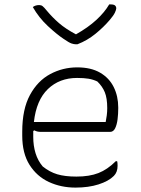

<svg xmlns="http://www.w3.org/2000/svg" viewBox="-20 -842 640 872"><path d="M332 -641H323Q316 -641 305 -644.5Q294 -648 268 -666Q238 -686 197.5 -723.5Q157 -761 129 -810Q141 -819 158 -819Q167 -819 173.5 -814Q180 -809 193 -793Q218 -763 248 -737Q278 -711 325 -686Q380 -717 417.5 -751.5Q455 -786 476 -822H482Q497 -822 502.5 -817Q508 -812 508 -804Q508 -798 502 -785Q496 -772 479 -752Q450 -718 413 -688Q376 -658 332 -641ZM331 -536Q393 -536 434.5 -512Q476 -488 496.5 -446.5Q517 -405 517 -354V-350Q517 -325 514 -300.5Q511 -276 503 -259.5Q495 -243 480 -243H166Q148 -243 136 -250L131 -247Q131 -243 131 -237V-220Q131 -180 141.5 -146Q152 -112 174 -86Q205 -61 240 -50.5Q275 -40 327 -40Q386 -40 427 -56Q468 -72 506 -110H512Q513 -107 513.5 -102Q514 -97 514 -89Q514 -60 497 -43Q473 -19 427.5 -4.5Q382 10 323 10Q257 10 202 -15.5Q147 -41 114 -93.5Q81 -146 81 -226V-244Q81 -346 116 -410.5Q151 -475 208 -505.5Q265 -536 331 -536ZM330 -488Q250 -488 197.5 -437.5Q145 -387 134 -288H460Q463 -303 465 -318.5Q467 -334 467 -351Q467 -396 456 -423Q445 -450 422 -472Q403 -481 382 -484.5Q361 -488 330 -488Z"/></svg>

Font: Recursive Sn Csl St Lt
Style: Regular
Weight: 300
Version: Version 1.079;hotconv 1.0.112;makeotfexe 2.5.65598; ttfautoh